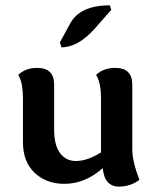

<svg xmlns="http://www.w3.org/2000/svg" viewBox="-20 -673 567 710"><path d="M64.9 -311Q64.9 -335.9 61 -357.9Q57.1 -379.9 47.4 -396Q74.2 -421.9 117.2 -421.9Q180.2 -421.9 180.2 -360.4V-194.8Q180.2 -135.7 202.1 -106.7Q224.1 -77.6 260.7 -77.6Q303.2 -77.6 353.5 -109.4V-311Q353.5 -335.9 349.4 -357.9Q345.2 -379.9 335.4 -396Q362.3 -421.9 406.2 -421.9Q469.2 -421.9 469.2 -360.4V-120.1Q469.2 -76.2 495.6 -7.8Q461.4 17.1 420.4 17.1Q366.2 17.1 359.9 -51.3Q294.9 6.8 217.8 6.8Q151.4 6.8 108.2 -33.9Q64.9 -74.7 64.9 -147ZM207 -498 201.7 -516.6 238.8 -585Q275.4 -653.3 386.2 -653.3L391.6 -636.7L330.6 -567.4Q269 -498 207 -498Z"/></svg>

Font: Bainsley
Style: Bold
Weight: 700
Designer: Paul James MIller
Foundry: High-Logic / Made with FontCreator
Version: Version 1.411;March 28, 2021;FontCreator 13.0.0.2683 64-bit